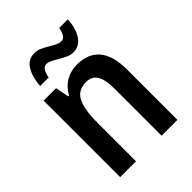

<svg xmlns="http://www.w3.org/2000/svg" viewBox="-213 -852 960 960"><g transform="rotate(-45 267.5 -371.5)"><path d="M471 -357V0H359V-334Q359 -396 340.5 -426.5Q322 -457 282 -457Q225 -457 201.5 -412.5Q178 -368 178 -270V0H66V-541H154L168 -469H174Q195 -509 231 -530Q267 -551 312 -551Q389 -551 430 -502.5Q471 -454 471 -357ZM343 -606Q324 -606 306 -614Q288 -622 263 -637Q241 -650 228.5 -655.5Q216 -661 205 -661Q190 -661 180 -646.5Q170 -632 166 -605H105Q110 -667 133.5 -704.5Q157 -742 202 -742Q220 -742 236.5 -735Q253 -728 278 -713Q298 -701 312 -694.5Q326 -688 339 -688Q354 -688 363.5 -702Q373 -716 378 -743H439Q435 -678 409 -642Q383 -606 343 -606Z"/></g></svg>

Font: Noto Sans Display Medium Narrow
Style: Regular
Weight: 500
Width: 4
Designer: Monotype Design team
Foundry: Monotype Imaging Inc.
Version: Version 1.000